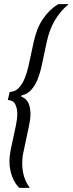

<svg xmlns="http://www.w3.org/2000/svg" viewBox="-20 -763 354 933"><path d="M74 150Q65 142 56 128.5Q47 115 40.5 98.5Q34 82 30 62.5Q26 43 26 23Q26 9 27.5 -5.5Q29 -20 32 -35L57 -152Q60 -167 62 -181.5Q64 -196 64 -209Q64 -237 54 -256.5Q44 -276 18 -277L27 -316Q53 -317 70.5 -335Q88 -353 99.5 -381Q111 -409 118 -440L144 -560Q151 -593 162.5 -621.5Q174 -650 190 -673Q206 -696 224.5 -713.5Q243 -731 263 -743H314Q292 -725 275 -704.5Q258 -684 245 -661.5Q232 -639 223 -614.5Q214 -590 208 -563L183 -446Q175 -408 162.5 -377Q150 -346 131 -325.5Q112 -305 84 -299L83 -294Q109 -283 118.5 -261.5Q128 -240 128 -209Q128 -195 126 -180Q124 -165 120 -147L95 -29Q91 -13 89.5 2.5Q88 18 88 31Q88 54 92 75Q96 96 104.5 115Q113 134 125 150Z"/></svg>

Font: Saira ExtraCondensed
Style: Italic
Weight: 400
Width: 2
Italic angle: -12°
Designer: Hector Gatti with collaboration of the Omnibus-Type team
Foundry: Omnibus-Type
Version: Version 1.101